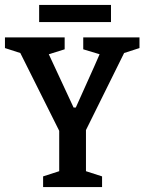

<svg xmlns="http://www.w3.org/2000/svg" viewBox="-26 -755 583 775"><path d="M148 -43 213 -64V-227L56 -541L-6 -561V-604H235V-556L171 -536L271 -321H280Q294 -351 355 -488L376 -536L310 -556V-604H537V-561L475 -541L321 -230V-64L386 -43V0H148ZM132 -735H422V-666H132Z"/></svg>

Font: Grenze Medium
Style: Regular
Weight: 500
Designer: Renata Polastri
Foundry: Omnibus-Type
Version: Version 1.002; ttfautohint (v1.8)